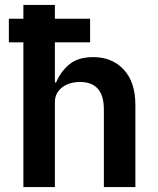

<svg xmlns="http://www.w3.org/2000/svg" viewBox="-20 -760 640 780"><path d="M75 0V-588H16V-684H75V-740H203V-684H346V-588H203V-425H208Q225 -467 260.5 -497.5Q296 -528 359 -528Q435 -528 482.5 -477.5Q530 -427 530 -333V0H402V-315Q402 -427 305 -427Q285 -427 267 -422Q249 -417 234.5 -406.5Q220 -396 211.5 -381Q203 -366 203 -345V0Z"/></svg>

Font: IBM Plex Mono SmBld
Style: Regular
Weight: 600
Monospace: yes
Designer: Mike Abbink, Paul van der Laan, Pieter van Rosmalen
Foundry: Bold Monday
Version: Version 2.3